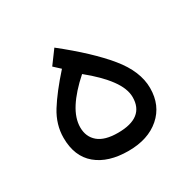

<svg xmlns="http://www.w3.org/2000/svg" viewBox="-105 -544 660 653"><g transform="rotate(-30 225.0 -217.5)"><path d="M181.6 -432.6Q284.7 -351.1 339.8 -283.9Q395 -216.8 395 -150.9Q395 -83 348.6 -42.5Q302.2 -2 225.1 -2Q146 -2 100.6 -40Q55.2 -78.1 55.2 -150.9Q55.2 -202.6 84.5 -249.8Q113.8 -296.9 168 -357.4L143.1 -380.4ZM218.3 -307.6Q171.4 -266.1 146.7 -227.5Q122.1 -189 122.1 -153.3Q122.1 -116.2 147.5 -94.7Q172.9 -73.2 224.6 -73.2Q328.1 -73.2 328.1 -153.8Q328.1 -187.5 299.6 -226.3Q271 -265.1 218.3 -307.6Z"/></g></svg>

Font: Vazir Light FD-UI
Style: Light-FD-UI
Weight: 300
Designer: Saber Rastikerdar
Foundry: Saber Rastikerdar
Version: Version 30.1.0